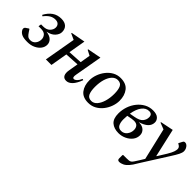

<svg xmlns="http://www.w3.org/2000/svg" viewBox="71 -1225 2229 2229"><g transform="rotate(45 1185.0 -111.0)"><path d="M177 10Q118 10 88.5 -3Q59 -16 44 -39Q37 -49 35.5 -54.5Q34 -60 34 -66Q34 -83 49 -93L82 -115H89L110 -83Q128 -55 144 -42Q160 -29 188 -29Q227 -29 251 -58.5Q275 -88 275 -130Q275 -162 253.5 -187Q232 -212 179 -212H141L147 -248H182Q236 -248 265 -278Q294 -308 294 -343Q294 -372 276.5 -389Q259 -406 226 -406Q189 -406 157.5 -387.5Q126 -369 92 -326H90L78 -336Q110 -396 156.5 -429Q203 -462 268 -462Q324 -462 353.5 -434.5Q383 -407 383 -358Q383 -319 349.5 -282Q316 -245 251 -233Q311 -225 338.5 -197Q366 -169 366 -132Q366 -94 342 -62Q318 -30 275.5 -10Q233 10 177 10Z M474 0 542 -388 468 -422V-430L641 -462H644L608 -253L782 -263L803 -388L738 -422V-430L903 -462H907L847 -121Q837 -68 864 -68Q881 -68 899.5 -85.5Q918 -103 936 -142L951 -136Q923 -61 888.5 -25.5Q854 10 815 10Q775 10 760 -19.5Q745 -49 754 -100L774 -219L601 -209L565 0Z M1176 10Q1087 10 1044.5 -45Q1002 -100 1002 -186Q1002 -234 1019.5 -282.5Q1037 -331 1069 -372Q1101 -413 1145 -437.5Q1189 -462 1242 -462Q1333 -462 1376 -406.5Q1419 -351 1419 -265Q1419 -219 1402 -170.5Q1385 -122 1353 -81Q1321 -40 1276.5 -15Q1232 10 1176 10ZM1187 -31Q1227 -31 1256.5 -65Q1286 -99 1302.5 -155Q1319 -211 1319 -277Q1319 -348 1301 -385Q1283 -422 1235 -422Q1196 -422 1166 -391Q1136 -360 1119 -305Q1102 -250 1102 -178Q1102 -108 1120 -69.5Q1138 -31 1187 -31Z M1870 -150Q1870 -104 1842 -68Q1814 -32 1769 -11Q1724 10 1674 10Q1600 10 1556 -28Q1512 -66 1512 -152Q1512 -211 1531 -266.5Q1550 -322 1585.5 -366Q1621 -410 1668.5 -436Q1716 -462 1773 -462Q1832 -462 1859.5 -437Q1887 -412 1887 -378Q1887 -332 1852.5 -299.5Q1818 -267 1751 -248Q1809 -248 1839.5 -220Q1870 -192 1870 -150ZM1747 -424Q1695 -424 1659 -376.5Q1623 -329 1609 -244L1670 -255Q1744 -268 1770.5 -300Q1797 -332 1797 -372Q1797 -424 1747 -424ZM1678 -30Q1722 -30 1749.5 -64.5Q1777 -99 1777 -144Q1777 -178 1759 -199Q1741 -220 1702 -220Q1686 -220 1667 -217L1605 -205Q1602 -176 1602 -143Q1602 -95 1618.5 -62.5Q1635 -30 1678 -30Z M1916 240Q1888 240 1888 211V156L1895 150H1946Q1972 150 1987 148Q2002 146 2013 138Q2024 130 2036.5 111.5Q2049 93 2069 61L2106 1L2014 -391L1934 -422V-430L2091 -462H2094L2173 -114H2177L2244 -222Q2274 -272 2283 -299.5Q2292 -327 2292 -344Q2292 -360 2284.5 -371Q2277 -382 2264 -389L2250 -397V-402L2268 -437Q2276 -453 2282 -457.5Q2288 -462 2300 -462Q2317 -462 2331 -449.5Q2345 -437 2353.5 -418.5Q2362 -400 2362 -381Q2362 -356 2345 -322Q2328 -288 2290 -229L2095 79Q2080 102 2071.5 117Q2063 132 2053 147Q2043 162 2025 183Q2000 212 1971.5 226Q1943 240 1916 240Z"/></g></svg>

Font: Spectral Medium
Style: Italic
Weight: 500
Italic angle: -10°
Designer: Jean-Baptiste Levee
Foundry: Production Type
Version: Version 2.001